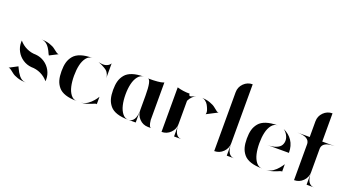

<svg xmlns="http://www.w3.org/2000/svg" viewBox="-52 -1235 3206 1770"><g transform="rotate(20 1551.0 -350.0)"><path d="M225 -273Q272 -269 310.5 -243.5Q349 -218 371 -177.5Q393 -137 393 -90Q393 -82 392 -73Q361 -110 317.5 -130.5Q274 -151 225 -151Q179 -155 140.5 -180.5Q102 -206 80 -246.5Q58 -287 58 -334Q58 -342 59 -351Q90 -314 133.5 -293.5Q177 -273 225 -273ZM340 -307Q337 -310 331.5 -322Q326 -334 320.5 -346Q315 -358 305 -372.5Q295 -387 284.5 -397.5Q274 -408 258 -415.5Q242 -423 225 -423Q271 -423 308 -410.5Q345 -398 362.5 -383.5Q380 -369 396 -358Q412 -347 422 -349ZM111 -117Q113 -113 120.5 -97Q128 -81 136.5 -66.5Q145 -52 157.5 -36Q170 -20 187.5 -10Q205 0 226 0Q179 0 142 -12.5Q105 -25 87.5 -39.5Q70 -54 54.5 -65Q39 -76 29 -74Z M791 -407Q795 -406 801 -404.5Q807 -403 823.5 -401Q840 -399 854 -401Q868 -403 884 -411.5Q900 -420 909 -436V-290Q909 -310 901.5 -326.5Q894 -343 886 -353Q878 -363 858.5 -374.5Q839 -386 828.5 -391Q818 -396 791 -407ZM762 0Q779 0 797 -6Q815 -12 829 -21.5Q843 -31 856 -43Q869 -55 878.5 -66.5Q888 -78 895 -87.5Q902 -97 905 -103L909 -109V-35Q904 -41 886 -32.5Q868 -24 833 -12Q798 0 762 0ZM726 -423Q691 -423 667 -392.5Q643 -362 632.5 -315.5Q622 -269 622 -211.5Q622 -154 632.5 -107.5Q643 -61 667 -30.5Q691 0 726 0Q659 0 613.5 -15Q568 -30 543.5 -59.5Q519 -89 509 -125Q499 -161 499 -211.5Q499 -262 509 -298Q519 -334 543.5 -363.5Q568 -393 613.5 -408Q659 -423 726 -423Z M1456 0H1423Q1373 -1 1338.5 -37Q1304 -73 1304 -123V-263Q1304 -418 1271 -421L1304 -420L1271 -421Q1325 -420 1364 -424Q1403 -428 1414 -433L1426 -437V-70Q1433 0 1456 0ZM1232 0Q1165 0 1119.5 -15Q1074 -30 1049.5 -59.5Q1025 -89 1015 -125Q1005 -161 1005 -211.5Q1005 -262 1015 -298Q1025 -334 1049.5 -363.5Q1074 -393 1119.5 -408Q1165 -423 1232 -423Q1197 -423 1173 -392.5Q1149 -362 1138 -315.5Q1127 -269 1127 -211.5Q1127 -154 1138 -107.5Q1149 -61 1173 -30.5Q1197 0 1232 0ZM1232 0Q1265 0 1284.5 -30Q1304 -60 1304 -122V0Z M1680 -122Q1680 -60 1699 -30Q1718 0 1751 0H1680ZM1719 -407Q1733 -413 1752 -418Q1706 -404 1680 -350V-123Q1680 -72 1644 -36Q1608 0 1557 0V-437Q1617 -419 1680 -420V-418Q1680 -412 1680.5 -409Q1681 -406 1684.5 -402Q1688 -398 1696.5 -399.5Q1705 -401 1719 -407ZM1679 -390Q1685 -392 1693 -396ZM1883 -292Q1886 -295 1886.5 -308.5Q1887 -322 1879.5 -341.5Q1872 -361 1862 -379Q1852 -397 1834 -410Q1816 -423 1796 -423Q1842 -423 1880 -409.5Q1918 -396 1936 -380.5Q1954 -365 1969 -354.5Q1984 -344 1993 -349Z M2268 0H2197V-123Q2197 -72 2161 -36Q2125 0 2074 0V-577Q2074 -628 2110 -664Q2146 -700 2197 -700V-123Q2197 -60 2216 -30Q2235 0 2268 0Z M2580 0Q2597 0 2615 -6Q2633 -12 2647 -21.5Q2661 -31 2674 -43Q2687 -55 2696 -66.5Q2705 -78 2712.5 -87.5Q2720 -97 2723 -103L2727 -109V-35Q2722 -41 2704 -32.5Q2686 -24 2651 -12Q2616 0 2580 0ZM2544 0Q2477 0 2431.5 -15Q2386 -30 2361.5 -59.5Q2337 -89 2327 -125Q2317 -161 2317 -211.5Q2317 -262 2327 -298Q2337 -334 2361.5 -363.5Q2386 -393 2431.5 -408Q2477 -423 2544 -423Q2509 -423 2485 -392.5Q2461 -362 2450.5 -315.5Q2440 -269 2440 -211.5Q2440 -154 2450.5 -107.5Q2461 -61 2485 -30.5Q2509 0 2544 0ZM2514 -220Q2566 -220 2600.5 -234Q2635 -248 2647.5 -270.5Q2660 -293 2659 -318.5Q2658 -344 2643.5 -369Q2629 -394 2606 -411Q2664 -384 2694 -339Q2727 -290 2727 -220Z M2980 -123Q2980 -60 2999 -30Q3018 0 3052 0H2980V-123Q2980 -72 2944 -36Q2908 0 2857 0V-356Q2853 -423 2735 -423H2857V-577Q2857 -628 2893 -664Q2929 -700 2980 -700V-423H3102Q3060 -423 3032 -414Q3004 -405 2992 -389Q2980 -373 2980 -351Z"/></g></svg>

Font: Oscilla
Style: Regular
Weight: 400
Designer: Ryan Lin
Version: Version 1.0